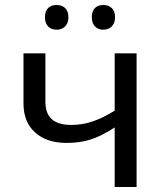

<svg xmlns="http://www.w3.org/2000/svg" viewBox="-20 -750 653 770"><path d="M160.2 -681.2C160.2 -646.5 181.2 -630.9 207 -630.9C232.4 -630.9 254.4 -646.5 254.4 -681.2C254.4 -715.8 232.4 -730 207 -730C181.2 -730 160.2 -715.8 160.2 -681.2ZM348.1 -681.2C348.1 -646.5 369.1 -630.9 394 -630.9C419.4 -630.9 441.4 -646.5 441.4 -681.2C441.4 -715.8 419.4 -730 394 -730C369.1 -730 348.1 -715.8 348.1 -681.2ZM74.2 -536.1V-335C74.2 -285.6 89.8 -246.6 120.6 -218.8C151.4 -190.9 193.8 -176.8 247.1 -176.8C282.2 -176.8 314.5 -181.2 343.3 -190.4C372.1 -199.7 404.3 -215.8 439.9 -238.8V0H527.8V-536.1H439.9V-306.2C407.2 -286.1 377.4 -271.5 350.6 -262.7C323.7 -253.4 294.9 -249 265.1 -249C196.3 -249 162.1 -279.8 162.1 -340.8V-536.1Z"/></svg>

Font: Noto Reveo Sans
Style: Regular
Weight: 400
Designer: Monotype Design team
Foundry: Monotype Imaging Inc.
Version: Version 1.04